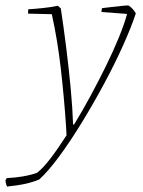

<svg xmlns="http://www.w3.org/2000/svg" viewBox="-87 -477 524 704"><path d="M-61 207Q-66 198 -67 184L-62 176Q2 173 48 157Q70 141 98.5 103.5Q127 66 157 19L155 -17Q148 -120 136 -225Q124 -330 103 -425L16 -427Q16 -430 16 -435Q16 -440 17 -443Q37 -444 70.5 -447.5Q104 -451 125 -456L136 -446Q146 -380 155.5 -304.5Q165 -229 172 -155Q179 -81 181 -20L185 -21Q215 -70 245 -125.5Q275 -181 302 -236Q329 -291 349 -340Q369 -389 379 -426L285 -433Q285 -436 285.5 -440Q286 -444 287 -447Q300 -449 319.5 -451Q339 -453 356.5 -455Q374 -457 384 -457Q392 -452 399 -444.5Q406 -437 411 -428Q395 -379 365 -312Q335 -245 295.5 -171.5Q256 -98 213.5 -28.5Q171 41 130.5 96Q90 151 57 181Q33 191 6 197Q-21 203 -61 207Z"/></svg>

Font: Labrada ExtraLight
Style: Italic
Weight: 200
Italic angle: -7°
Designer: Mercedes Jáuregui
Foundry: Omnibus-Type Team
Version: Version 1.000; ttfautohint (v1.8.4.7-5d5b)